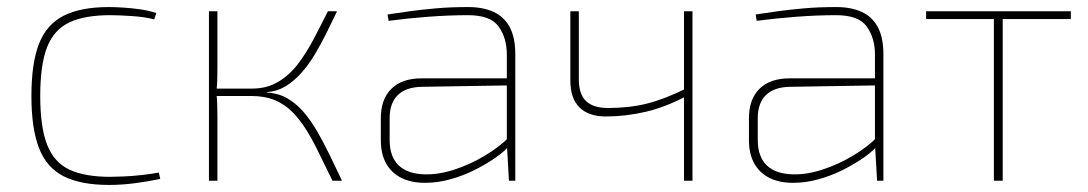

<svg xmlns="http://www.w3.org/2000/svg" viewBox="-20 -512 3084 544"><path d="M288 -492Q306 -492 329.5 -490.5Q353 -489 377.5 -485.5Q402 -482 423 -475L417 -457Q391 -464 353.5 -466.5Q316 -469 292 -469Q220 -469 176.5 -448.5Q133 -428 113.5 -378.5Q94 -329 94 -240Q94 -152 113.5 -102Q133 -52 176.5 -31.5Q220 -11 292 -11Q306 -11 330 -12Q354 -13 381 -16Q408 -19 430 -23L434 -5Q401 2 363 7Q325 12 289 12Q209 12 160.5 -12.5Q112 -37 90.5 -92.5Q69 -148 69 -240Q69 -333 90.5 -388Q112 -443 160.5 -467.5Q209 -492 288 -492Z M935 -480Q920 -449 904.5 -417.5Q889 -386 871.5 -357Q854 -328 833.5 -305Q813 -282 789 -267.5Q765 -253 736 -251V-250Q768 -248 793 -234Q818 -220 839 -196Q860 -172 878 -141Q896 -110 913.5 -74Q931 -38 949 0H922Q902 -40 884.5 -76.5Q867 -113 848.5 -143Q830 -173 808 -195Q786 -217 758 -228.5Q730 -240 692 -240L694 -261Q736 -261 768 -280Q800 -299 824 -330.5Q848 -362 868.5 -401Q889 -440 909 -480ZM596 -480V-319Q596 -300 595.5 -285Q595 -270 593 -251Q595 -232 595.5 -215.5Q596 -199 596 -182V0H572V-480ZM719 -261V-240H583V-261Z M1307 -492Q1348 -492 1378 -478.5Q1408 -465 1424 -435.5Q1440 -406 1440 -358V0H1422L1416 -106V-112V-358Q1416 -404 1393 -436.5Q1370 -469 1306 -469Q1252 -469 1193 -464.5Q1134 -460 1081 -453L1078 -471Q1110 -476 1143.5 -480.5Q1177 -485 1217 -488.5Q1257 -492 1307 -492ZM1420 -290 1419 -270 1174 -266Q1130 -265 1107 -242.5Q1084 -220 1084 -177V-115Q1084 -68 1109.5 -43.5Q1135 -19 1184 -18Q1223 -17 1267.5 -31.5Q1312 -46 1353 -70.5Q1394 -95 1421 -122V-97Q1407 -81 1381.5 -63.5Q1356 -46 1324 -30Q1292 -14 1256 -4Q1220 6 1184 6Q1145 6 1117 -8Q1089 -22 1074 -49Q1059 -76 1059 -115V-177Q1059 -231 1089 -260.5Q1119 -290 1174 -290Z M1620 -480V-288Q1620 -245 1640.5 -225.5Q1661 -206 1703 -206Q1763 -206 1813 -218.5Q1863 -231 1928 -263L1929 -242Q1868 -209 1810.5 -195.5Q1753 -182 1697 -182Q1648 -182 1622 -207.5Q1596 -233 1596 -284V-480ZM1942 -480V0H1918V-480Z M2350 -492Q2391 -492 2421 -478.5Q2451 -465 2467 -435.5Q2483 -406 2483 -358V0H2465L2459 -106V-112V-358Q2459 -404 2436 -436.5Q2413 -469 2349 -469Q2295 -469 2236 -464.5Q2177 -460 2124 -453L2121 -471Q2153 -476 2186.5 -480.5Q2220 -485 2260 -488.5Q2300 -492 2350 -492ZM2463 -290 2462 -270 2217 -266Q2173 -265 2150 -242.5Q2127 -220 2127 -177V-115Q2127 -68 2152.5 -43.5Q2178 -19 2227 -18Q2266 -17 2310.5 -31.5Q2355 -46 2396 -70.5Q2437 -95 2464 -122V-97Q2450 -81 2424.5 -63.5Q2399 -46 2367 -30Q2335 -14 2299 -4Q2263 6 2227 6Q2188 6 2160 -8Q2132 -22 2117 -49Q2102 -76 2102 -115V-177Q2102 -231 2132 -260.5Q2162 -290 2217 -290Z M2821 -480V0H2796V-480ZM3014 -480V-458H2604V-480Z"/></svg>

Font: Exo 2 Thin
Style: Regular
Weight: 250
Designer: Natanael Gama
Foundry: Natanael Gama
Version: Version 2.010